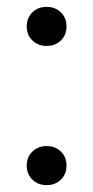

<svg xmlns="http://www.w3.org/2000/svg" viewBox="-20 -530 272 560"><path d="M116 -396Q91 -396 74.5 -412Q58 -428 58 -453Q58 -478 74.5 -494Q91 -510 116 -510Q141 -510 157.5 -494Q174 -478 174 -453Q174 -428 157.5 -412Q141 -396 116 -396ZM116 10Q91 10 74.5 -6Q58 -22 58 -47Q58 -72 74.5 -88Q91 -104 116 -104Q141 -104 157.5 -88Q174 -72 174 -47Q174 -22 157.5 -6Q141 10 116 10Z"/></svg>

Font: LINE Seed Sans
Style: Regular
Weight: 400
Designer: LINE VX Design & Dalton Maag Ltd & Sandoll Inc
Foundry: Dalton Maag Ltd
Version: Version 1.003